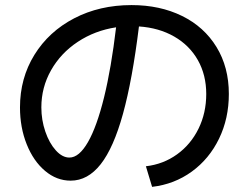

<svg xmlns="http://www.w3.org/2000/svg" viewBox="-20 -727 978 755"><path d="M791 -357.4Q791 -432.1 758.1 -490.5Q725.1 -548.8 665 -583.3Q605 -617.7 526.4 -623Q500.5 -413.1 463.6 -279.5Q426.8 -146 376 -81.3Q325.2 -16.6 257.8 -16.6Q202.6 -16.6 157 -55.2Q111.3 -93.8 85 -159.7Q58.6 -225.6 58.6 -304.7Q58.6 -419.4 115.2 -511.2Q171.9 -603 271.7 -655Q371.6 -707 497.1 -707Q608.9 -707 695.8 -664.3Q782.7 -621.6 831.3 -542.2Q879.9 -462.9 879.9 -357.4Q879.9 -261.2 841.3 -181.6Q802.7 -102.1 734.1 -52.2Q665.5 -2.4 578.1 7.8L553.7 -73.2Q622.1 -81.1 676 -119.9Q730 -158.7 760.5 -220.7Q791 -282.7 791 -357.4ZM252.9 -107.4Q291 -107.4 325.9 -168.2Q360.8 -229 389.2 -344.2Q417.5 -459.5 436.5 -619.6Q353 -606.9 285.9 -562.5Q218.8 -518.1 180.7 -450.7Q142.6 -383.3 142.6 -304.7Q142.6 -255.4 158.2 -209.7Q173.8 -164.1 199.5 -135.7Q225.1 -107.4 252.9 -107.4Z"/></svg>

Font: Pretendard Medium
Style: Regular
Weight: 500
Designer: Base glyphs from Inter by Rasmus Andersson; Hangeul glyphs from Noto Sans CJK(Source Han Sans) by Jang Soo-young and Kan
Foundry: Kil Hyung-jin
Version: Version 1.309